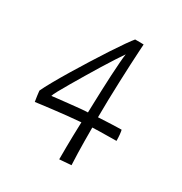

<svg xmlns="http://www.w3.org/2000/svg" viewBox="-160 -791 871 917"><g transform="rotate(30 276.0 -332.5)"><path d="M487.5 -207Q471.5 -207 447.2 -206.5Q423 -206 398.5 -205.8Q374 -205.5 355.5 -204.5Q355.5 -118 357 -64.2Q358.5 -10.5 359.5 1Q352.5 1.5 342.8 2.2Q333 3 323 3.8Q313 4.5 305 5.2Q297 6 294.5 6Q294.5 -71 295.8 -124Q297 -177 298 -200Q260.5 -197 222 -193Q183.5 -189 149.2 -184.8Q115 -180.5 90.2 -177.5Q65.5 -174.5 56.5 -173Q54 -184.5 51.8 -203Q49.5 -221.5 48.5 -231Q59.5 -255 81 -293.2Q102.5 -331.5 130.2 -377.5Q158 -423.5 187.5 -470.5Q217 -517.5 244.2 -559.2Q271.5 -601 292.2 -630.5Q313 -660 322.5 -671Q326.5 -671 333 -671Q339.5 -671 346.5 -671Q353.5 -671 359.5 -670.8Q365.5 -670.5 369.5 -670.5Q369 -661 367 -630.2Q365 -599.5 363 -555.2Q361 -511 359 -459.5Q357 -408 355.8 -356.5Q354.5 -305 354.5 -260.5Q375 -262 403.5 -263Q432 -264 455 -265Q478 -266 482 -265.5Q483 -262 484 -255.8Q485 -249.5 485.8 -241.5Q486.5 -233.5 487 -224.8Q487.5 -216 487.5 -207ZM319 -587Q307.5 -570.5 288.2 -540.8Q269 -511 246.2 -474.2Q223.5 -437.5 200.8 -399.2Q178 -361 158.2 -327.2Q138.5 -293.5 125.5 -269.8Q112.5 -246 110.5 -237.5Q115.5 -238.5 141 -241.2Q166.5 -244 198.8 -247.5Q231 -251 260 -253.8Q289 -256.5 301.5 -256.5Q302 -273.5 303 -307.5Q304 -341.5 305.5 -382.8Q307 -424 309.2 -465.2Q311.5 -506.5 314 -539.2Q316.5 -572 319 -587Z"/></g></svg>

Font: Grandstander Thin ExtraLight
Style: Regular
Weight: 250
Version: Version 1.200